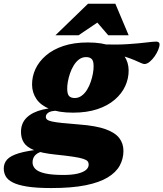

<svg xmlns="http://www.w3.org/2000/svg" viewBox="-108 -736 849 997"><path d="M641.5 -403.5Q636 -403.5 623.2 -409.2Q610.5 -415 590.8 -423.5Q571 -432 544.8 -440.5Q518.5 -449 486 -454.8Q453.5 -460.5 415 -460.5L426 -505.5Q499.5 -503 555.8 -506.8Q612 -510.5 649.8 -515.2Q687.5 -520 703.5 -520Q709.5 -520 715 -516.8Q720.5 -513.5 720.5 -505.5Q720.5 -494 713.5 -477Q706.5 -460 694.8 -443.2Q683 -426.5 669 -415Q655 -403.5 641.5 -403.5ZM280 -227Q300 -227 316.2 -239Q332.5 -251 344.2 -270.2Q356 -289.5 363.5 -312Q371 -334.5 374.8 -356Q378.5 -377.5 378 -393Q378 -420.5 367.8 -430Q357.5 -439.5 339.5 -439.5Q318.5 -439.5 302.5 -427.5Q286.5 -415.5 274.8 -396.2Q263 -377 255.5 -354.8Q248 -332.5 244.2 -311Q240.5 -289.5 241 -273.5Q241.5 -246 251.5 -236.5Q261.5 -227 280 -227ZM348 -515.5Q423 -515.5 469.5 -496.5Q516 -477.5 537.8 -444.8Q559.5 -412 560 -371.5Q560.5 -329 542.5 -289.5Q524.5 -250 488 -218.5Q451.5 -187 397.2 -169Q343 -151 271 -151Q196.5 -151 149.8 -170.2Q103 -189.5 81 -222.2Q59 -255 58.5 -295.5Q58 -338.5 76.2 -377.8Q94.5 -417 131 -448.2Q167.5 -479.5 221.8 -497.5Q276 -515.5 348 -515.5ZM159 240.5Q82 240.5 33.2 232.8Q-15.5 225 -42 211.2Q-68.5 197.5 -78.5 179Q-88.5 160.5 -88.5 139Q-88.5 112 -71.2 92.5Q-54 73 -9.5 59.5Q35 46 117 38L133.5 38.5L129 47Q110.5 49.5 97.8 54.8Q85 60 77 67.8Q69 75.5 65 85.2Q61 95 61 107Q61 126.5 75.5 141.2Q90 156 125 164.2Q160 172.5 221.5 172.5Q264.5 172.5 293.8 165.8Q323 159 337.8 147Q352.5 135 352.5 118.5Q352.5 108.5 347 101.5Q341.5 94.5 324.2 88.8Q307 83 272.2 77.8Q237.5 72.5 179 66.5Q107.5 59 69 43.5Q30.5 28 15.8 4.5Q1 -19 1 -51Q1 -96.5 30.5 -125.2Q60 -154 114.2 -167Q168.5 -180 242 -177.5L219.5 -160.5Q165.5 -163.5 147.8 -154Q130 -144.5 130 -129Q130 -121 136.5 -115.2Q143 -109.5 161.5 -105.2Q180 -101 214.2 -97.5Q248.5 -94 304 -89.5Q391 -83 441 -64.8Q491 -46.5 512 -18.2Q533 10 533 47Q533 88.5 513.8 123.8Q494.5 159 451.5 185.2Q408.5 211.5 336.5 226Q264.5 240.5 159 240.5ZM180 -553 349 -716.5H491L560 -553H454L380.5 -638.5H427L300 -553Z"/></svg>

Font: Newsreader 9pt ExtraBold
Style: Italic
Weight: 800
Italic angle: -17°
Designer: Hugues Gentile
Foundry: Production Type
Version: Version 1.003